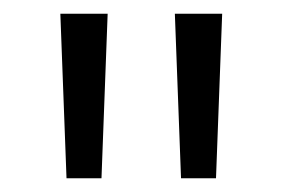

<svg xmlns="http://www.w3.org/2000/svg" viewBox="-20 -740 413 280"><path d="M137 -720 128 -480H77L68 -720ZM304 -720 295 -480H244L235 -720Z"/></svg>

Font: Aspekta 300
Style: Regular
Weight: 300
Designer: Ivo Dolenc
Version: Version 2.000